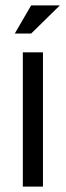

<svg xmlns="http://www.w3.org/2000/svg" viewBox="-20 -695 245 715"><path d="M65 -500H140V0H65ZM96 -675H203L96 -570H35Z"/></svg>

Font: Questrial
Style: Regular
Weight: 400
Designer: Joe Prince
Foundry: Joe Prince
Version: Version 1.002